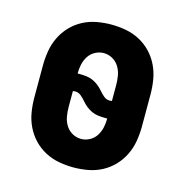

<svg xmlns="http://www.w3.org/2000/svg" viewBox="-85 -608 671 696"><g transform="rotate(15 250.0 -260.0)"><path d="M250 8Q223 8 195.5 3Q168 -2 143.5 -15Q119 -28 100 -48Q81 -68 69 -93Q57 -118 52.5 -145.5Q48 -173 48 -200V-320Q48 -347 52.5 -374.5Q57 -402 69 -427Q81 -452 100 -472Q119 -492 143.5 -505Q168 -518 195.5 -523Q223 -528 250 -528Q277 -528 304.5 -523Q332 -518 356.5 -505Q381 -492 400 -472Q419 -452 431 -427Q443 -402 447.5 -374.5Q452 -347 452 -320V-200Q452 -173 447.5 -145.5Q443 -118 431 -93Q419 -68 400 -48Q381 -28 356.5 -15Q332 -2 304.5 3Q277 8 250 8ZM315 -260Q317 -260 319 -260.5Q321 -261 323 -261V-320Q323 -338 320 -355.5Q317 -373 308 -388Q299 -403 283.5 -412Q268 -421 250 -421Q233 -421 217.5 -412.5Q202 -404 193 -389.5Q184 -375 180.5 -358.5Q177 -342 177 -325H185Q198 -325 210.5 -323.5Q223 -322 234.5 -317Q246 -312 256 -304Q266 -296 274 -286.5Q282 -277 292 -268.5Q302 -260 315 -260ZM250 -99Q267 -99 282.5 -107.5Q298 -116 307 -130.5Q316 -145 319.5 -161.5Q323 -178 323 -195H315Q302 -195 289.5 -196.5Q277 -198 265.5 -203Q254 -208 244 -216Q234 -224 226 -233.5Q218 -243 208 -251.5Q198 -260 185 -260Q183 -260 181 -259.5Q179 -259 177 -259V-200Q177 -182 180 -164.5Q183 -147 192 -132Q201 -117 216.5 -108Q232 -99 250 -99Z"/></g></svg>

Font: Iosevka SS18 Heavy
Style: Regular
Weight: 900
Monospace: yes
Designer: Belleve Invis
Foundry: Belleve Invis
Version: Version 25.1.1; ttfautohint (v1.8.4)